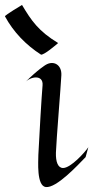

<svg xmlns="http://www.w3.org/2000/svg" viewBox="-79 -747 377 776"><path d="M278 -152C264 -131 207 -68 176 -68C155 -68 146 -93 147 -130C149 -184 167 -400 169 -443C171 -485 138 -504 106 -485C106 -485 75 -467 21 -413C33 -426 51 -434 66 -434C82 -434 95 -425 93 -402C89 -357 80 -201 76 -121C76 -96 68 4 106 9C149 14 235 -79 267 -112ZM156 -573C77 -621 48 -663 10 -727C10 -727 -59 -686 -59 -681C-25 -618 26 -565 87 -526C101 -526 143 -562 156 -573Z"/></svg>

Font: Quintessential
Style: Regular
Weight: 400
Designer: Astigmatic (AOETI)
Foundry: Astigmatic (AOETI)
Version: Version 1.000